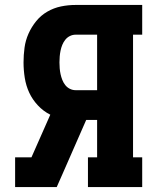

<svg xmlns="http://www.w3.org/2000/svg" viewBox="-20 -755 640 775"><path d="M41 0V-120H107L183 -292Q155 -306 133 -329.5Q111 -353 98 -381Q85 -409 80 -440.5Q75 -472 75 -503Q75 -533 79 -562.5Q83 -592 95 -619Q107 -646 126 -669.5Q145 -693 171 -708Q197 -723 226 -729Q255 -735 285 -735H554V-615H517V-120H554V0H335V-120H372V-271H328L232 -52L209 0ZM285 -391H372V-615H285Q273 -615 262 -609.5Q251 -604 243.5 -594.5Q236 -585 231.5 -574Q227 -563 224.5 -551Q222 -539 221 -527Q220 -515 220 -503Q220 -491 221 -479Q222 -467 224.5 -455.5Q227 -444 231.5 -432.5Q236 -421 243.5 -411.5Q251 -402 262 -396.5Q273 -391 285 -391Z"/></svg>

Font: Iosevka Etoile Heavy
Style: Regular
Weight: 900
Designer: Belleve Invis
Foundry: Belleve Invis
Version: Version 22.1.2; ttfautohint (v1.8.4)